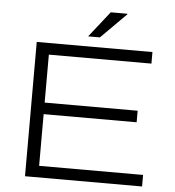

<svg xmlns="http://www.w3.org/2000/svg" viewBox="-58 -923 892 977"><g transform="rotate(5 388.0 -434.5)"><path d="M106 0V-686H697V-627H173V-382H648V-323H173V-59H704V0ZM364 -737 468 -869H553V-866L424 -737Z"/></g></svg>

Font: Archivo SemiExpanded ExtraLight
Style: Regular
Weight: 250
Width: 6
Designer: Hector Gatti
Foundry: Omnibus-Type
Version: Version 2.001